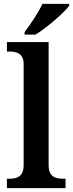

<svg xmlns="http://www.w3.org/2000/svg" viewBox="-20 -979 380 999"><path d="M108 -812V-799H165C224 -835 315 -914 340 -949V-959H201C180 -914 137 -850 108 -812ZM16 0H321V-49H308C266 -49 233 -61 233 -120V-760H16V-711H28C62 -711 103 -703 103 -647V-120C103 -61 70 -49 28 -49H16Z"/></svg>

Font: Noto Serif Lao SemiBold
Style: Regular
Weight: 600
Designer: Monotype Design Team
Foundry: Monotype Imaging Inc.
Version: Version 2.003